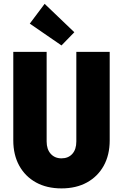

<svg xmlns="http://www.w3.org/2000/svg" viewBox="-20 -996 655 1023"><path d="M307.6 7.8Q229.5 7.8 171.9 -23.9Q114.3 -55.7 82.5 -113.3Q50.8 -170.9 50.8 -248V-719.7H228.5V-242.2Q228.5 -200.7 250.2 -176.5Q272 -152.3 307.6 -152.3Q343.8 -152.3 365.2 -176Q386.7 -199.7 386.7 -242.2V-719.7H564.5V-248Q564.5 -170.4 532.7 -113Q501 -55.7 443.4 -23.9Q385.7 7.8 307.6 7.8ZM307.6 -753.9 138.7 -870.1 217.8 -975.6 376 -824.2Z"/></svg>

Font: Reddit Sans Condensed Black
Style: Regular
Weight: 900
Designer: Stephen Hutchings
Foundry: Reddit
Version: Version 1.014